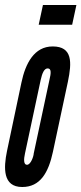

<svg xmlns="http://www.w3.org/2000/svg" viewBox="-27 -741 326 769"><path d="M128 -642H262L279 -721H145ZM245 -414C261 -491 264 -555 184 -555C110 -555 75 -487 59 -411L1 -136C-13 -68 -16 8 62 8C134 8 167 -49 185 -133ZM108 -126C108 -117 97 -81 81 -81C67 -81 68 -104 73 -126L136 -421C142 -448 150 -467 164 -467C180 -467 177 -446 171 -421Z"/></svg>

Font: League Gothic Condensed Italic
Style: Regular
Weight: 400
Width: 3
Designer: Tyler Finck
Foundry: The League of Moveable Type
Version: Version 1.001;PS 001.001;hotconv 1.0.56;makeotf.lib2.0.21325